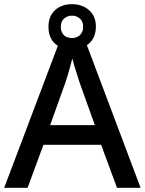

<svg xmlns="http://www.w3.org/2000/svg" viewBox="-20 -899 694 919"><path d="M540 0 464 -206H188L112 0H0L271 -717H383L653 0ZM362 -501Q359 -512 351.5 -534Q344 -556 337 -580Q330 -604 326 -619Q321 -598 314.5 -575Q308 -552 302 -532Q296 -512 292 -501L220 -300H434ZM325 -662Q274 -662 243 -690.5Q212 -719 212 -771Q212 -821 243 -850Q274 -879 325 -879Q373 -879 406 -850.5Q439 -822 439 -772Q439 -720 406.5 -691Q374 -662 325 -662ZM325 -717Q348 -717 363 -731.5Q378 -746 378 -771Q378 -796 362.5 -810Q347 -824 325 -824Q302 -824 286.5 -810Q271 -796 271 -771Q271 -746 285 -731.5Q299 -717 325 -717Z"/></svg>

Font: Noto Sans Vithkuqi Medium
Style: Regular
Weight: 500
Version: Version 1.001